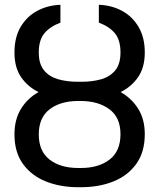

<svg xmlns="http://www.w3.org/2000/svg" viewBox="-20 -780 672 810"><path d="M325.2 -435.1Q368.7 -435.1 405.8 -445.3Q442.9 -455.6 465.6 -482.4Q488.3 -509.3 488.3 -558.6Q488.3 -610.8 465.1 -639.2Q441.9 -667.5 397 -684.6V-759.8Q451.7 -757.8 495.4 -733.9Q539.1 -710 564.9 -665.8Q590.8 -621.6 590.8 -558.6Q590.8 -495.6 562.7 -454.8Q534.7 -414.1 488.8 -391.6Q535.6 -365.2 563.2 -320.8Q590.8 -276.4 590.8 -213.9Q590.8 -138.7 555.2 -88.9Q519.5 -39.1 458.7 -14.6Q397.9 9.8 321.8 9.8H310.1Q234.4 9.8 173.3 -14.6Q112.3 -39.1 76.7 -88.6Q41 -138.2 41 -212.9Q41 -275.9 68.4 -320.6Q95.7 -365.2 142.6 -391.6Q96.7 -414.1 68.8 -454.8Q41 -495.6 41 -558.6Q41 -622.1 66.9 -666.3Q92.8 -710.4 137 -734.1Q181.2 -757.8 234.9 -759.8V-684.6Q190.4 -667.5 167 -639.2Q143.6 -610.8 143.6 -558.6Q143.6 -509.8 166 -482.9Q188.5 -456.1 225.6 -445.6Q262.7 -435.1 306.2 -435.1ZM321.8 -354H310.1Q234.9 -354 189.2 -318.8Q143.6 -283.7 143.6 -212.9Q143.6 -142.1 189.2 -106.7Q234.9 -71.3 310.1 -71.3H321.8Q396 -71.3 442.1 -106.7Q488.3 -142.1 488.3 -213.9Q488.3 -284.2 441.9 -318.8Q395.5 -353.5 321.8 -354Z"/></svg>

Font: Inter
Style: Regular
Weight: 400
Designer: Rasmus Andersson
Foundry: rsms
Version: Version 4.001;git-9221beed3